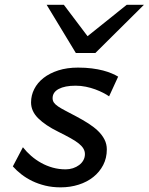

<svg xmlns="http://www.w3.org/2000/svg" viewBox="-20 -786 633 818"><path d="M444.8 -375.5Q434.6 -382.8 419.4 -390.6Q404.3 -398.4 385.7 -405.3Q367.2 -412.1 345.9 -416.5Q324.7 -420.9 302.2 -420.9Q256.3 -420.9 230.2 -407Q204.1 -393.1 204.1 -367.7Q204.1 -356.9 209.7 -348.9Q215.3 -340.8 227.5 -332.5Q239.7 -324.2 259 -314.2Q278.3 -304.2 305.7 -289.6Q332.5 -275.4 356.2 -260.3Q379.9 -245.1 397.5 -228.3Q415 -211.4 425 -191.9Q435.1 -172.4 435.1 -149.4Q435.1 -112.8 419.7 -83Q404.3 -53.2 377.7 -32Q351.1 -10.7 315.2 0.7Q279.3 12.2 238.3 12.2Q203.1 12.2 173.1 4.9Q143.1 -2.4 117.7 -14.6Q92.3 -26.9 71.5 -43Q50.8 -59.1 34.7 -77.1L77.6 -158.7Q93.3 -138.7 113 -121.6Q132.8 -104.5 155.8 -91.8Q178.7 -79.1 204.8 -71.8Q231 -64.5 259.8 -64.5Q275.9 -64.5 290.8 -69.3Q305.7 -74.2 317.1 -82.8Q328.6 -91.3 335.2 -103.3Q341.8 -115.2 341.8 -129.4Q341.8 -141.6 335.7 -152.3Q329.6 -163.1 316.2 -174.1Q302.7 -185.1 280.8 -197.3Q258.8 -209.5 227.5 -225.1Q173.8 -251.5 143.1 -281.7Q112.3 -312 112.3 -349.6Q112.3 -379.9 126 -406.7Q139.6 -433.6 165.5 -453.9Q191.4 -474.1 228.5 -486.1Q265.6 -498 312.5 -498Q344.7 -498 371.3 -494.6Q397.9 -491.2 419.2 -485.6Q440.4 -480 456.3 -473.1Q472.2 -466.3 483.4 -459.5ZM252 -765.6 353 -631.8 520 -765.6H593.3L386.2 -560.1H303.2L178.7 -765.6Z"/></svg>

Font: Andika New Basic
Style: Italic
Weight: 400
Italic angle: -14°
Designer: Victor Gaultney, Annie Olsen, Julie Remington, Don Collingsworth, Eric Hays
Foundry: SIL International
Version: Version 5.500